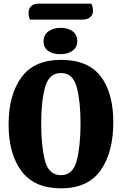

<svg xmlns="http://www.w3.org/2000/svg" viewBox="-20 -1007 666 1049"><path d="M599 -339Q599 -174 529.5 -76Q460 22 313 22Q168 22 97.5 -72Q27 -166 27 -326Q27 -489 97 -584.5Q167 -680 313 -680Q461 -680 530 -590Q599 -500 599 -339ZM420 -333Q420 -452 399.5 -530Q379 -608 313 -608Q247 -608 226 -529.5Q205 -451 205 -333Q205 -210 225.5 -130Q246 -50 313 -50Q379 -50 399.5 -130Q420 -210 420 -333ZM488 -948Q488 -926 472.5 -913Q457 -900 430 -900H144Q136 -914 136 -937Q136 -960 150.5 -973.5Q165 -987 190 -987H479Q488 -969 488 -948ZM402 -783Q402 -748 376 -729.5Q350 -711 309 -711Q268 -711 243 -729Q218 -747 218 -781Q218 -816 244.5 -835.5Q271 -855 312 -855Q352 -855 377 -836Q402 -817 402 -783Z"/></svg>

Font: Sansita
Style: Bold
Weight: 700
Designer: Pablo Cosgaya
Foundry: Omnibus-Type
Version: Version 1.006